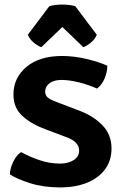

<svg xmlns="http://www.w3.org/2000/svg" viewBox="-20 -808 537 842"><path d="M23.5 -43Q23.5 -68 37.8 -98Q52 -128 72.5 -141Q108 -121 153 -105.8Q198 -90.5 245 -90.5Q279.5 -91 303.2 -106Q327 -121 327 -148Q327 -167 312.8 -182Q298.5 -197 267 -208L178.5 -241.5Q120 -262.5 79.5 -298.2Q39 -334 39 -393.5Q39 -466.5 95.5 -514.2Q152 -562 250.5 -562.5Q305 -562.5 359.2 -549.5Q413.5 -536.5 450.5 -520Q450.5 -491.5 438.5 -463.5Q426.5 -435.5 405.5 -419.5Q369 -436 326.2 -446.8Q283.5 -457.5 248.5 -457.5Q215 -457 196.5 -442.5Q178 -428 178 -406Q178 -387 193.8 -377Q209.5 -367 236.5 -357.5L323 -324.5Q388 -301 428.5 -259.5Q469 -218 469 -157Q469 -103.5 440.5 -65.2Q412 -27 362 -6.8Q312 13.5 247 14Q171.5 14 113.5 -4.2Q55.5 -22.5 23.5 -43ZM310 -781 404.5 -655.5Q396 -635 377.8 -620.5Q359.5 -606 345.5 -601L253.5 -689.5L161 -601Q147 -606 128.8 -620.5Q110.5 -635 102 -655.5L196.5 -781Q222 -788 253.5 -788Q284.5 -788 310 -781Z"/></svg>

Font: Signika SC SemiBold
Style: Regular
Weight: 600
Designer: Anna Giedryś
Foundry: Anna Giedryś
Version: Version 2.000; ttfautohint (v1.8.3) -l 8 -r 50 -G 200 -x 9 -